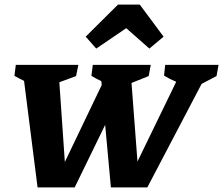

<svg xmlns="http://www.w3.org/2000/svg" viewBox="-20 -818 974 838"><path d="M144 0 85 -465Q64 -475 43 -487L49 -535H322L312 -486L239 -459L263 -111L424 -447L422 -464Q400 -474 379 -487L385 -535H638L629 -486L554 -456L580 -113L749 -461Q722 -472 696 -488L701 -535H934L925 -486L860 -452L623 0H464L439 -273L306 0ZM590 -798 694 -658 632 -606 531 -695 400 -606 354 -658 495 -798Z"/></svg>

Font: Piazzolla SC
Style: Bold Italic
Weight: 700
Italic angle: -11.3°
Designer: Juan Pablo del Peral
Foundry: Huerta Tipografica
Version: Version 1.330